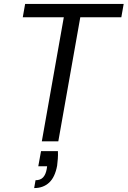

<svg xmlns="http://www.w3.org/2000/svg" viewBox="-20 -720 650 978"><path d="M193 0 305 -632H96L108 -700H610L598 -632H389L277 0ZM154 238 161 198Q186 198 199.5 183.5Q213 169 218 141L220 127H175L189 50H275Q276 70 274.5 89Q273 108 271 124Q260 183 230 210.5Q200 238 154 238Z"/></svg>

Font: DM Sans 12pt
Style: Italic
Weight: 400
Italic angle: -10°
Version: Version 4.004;gftools[0.9.30]